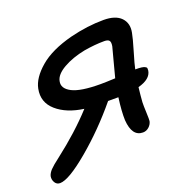

<svg xmlns="http://www.w3.org/2000/svg" viewBox="-112 -580 763 754"><g transform="rotate(-20 269.5 -203.0)"><path d="M16.1 68.8Q2.4 68.8 -4.9 56.9Q-12.2 44.9 -9.8 30.8Q-6.8 18.6 4.6 6.3Q16.1 -5.9 43.9 -26.9Q138.2 -99.6 205.1 -172.9Q133.8 -182.6 92.5 -218.8Q51.3 -254.9 62 -309.1Q70.3 -351.6 118.4 -392.8Q166.5 -434.1 254.9 -457Q327.6 -475.1 395 -475.1Q444.8 -475.1 467.8 -451.2Q490.7 -427.2 482.9 -389.2Q479.5 -369.6 464.4 -318.8Q449.2 -268.1 445.8 -250Q454.6 -250 459.7 -249.8Q464.8 -249.5 471.7 -248.8Q478.5 -248 481.4 -246.8Q484.4 -245.6 488.5 -243.2Q492.7 -240.7 492.4 -237.1Q492.2 -233.4 492.2 -228Q486.8 -194.3 434.1 -180.2Q430.2 -147.9 428.2 -119.1Q427.7 -105 429 -75.7Q430.2 -46.4 429.2 -40Q426.3 -26.4 415.3 -16.6Q404.3 -6.8 390.1 -6.8Q344.7 -6.8 339.8 -76.2Q338.4 -112.3 346.2 -169.9H339.8H303.2Q227.1 -77.6 139.9 -4.4Q52.7 68.8 16.1 68.8ZM150.9 -308.1Q144.5 -278.8 179.9 -260.5Q215.3 -242.2 298.8 -242.2Q319.8 -242.2 359.9 -244.1Q365.7 -267.6 377.7 -311.8Q389.6 -356 392.1 -366.2Q395 -383.3 389.6 -389.6Q384.3 -396 369.1 -396Q330.1 -396 284.2 -388.2Q231.9 -377.9 193.8 -356.2Q155.8 -334.5 150.9 -308.1Z"/></g></svg>

Font: Shantell Sans Irregular Bouncy
Style: Italic
Weight: 400
Italic angle: -11.31°
Designer: Stephen Nixon, Anya Danilova, Shantell Martin
Foundry: Arrow Type
Version: Version 1.006;[9816181b4]